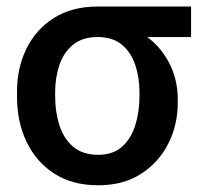

<svg xmlns="http://www.w3.org/2000/svg" viewBox="-20 -548 626 578"><path d="M31.2 -258.8V-269.5Q30.8 -342.8 59.6 -401.4Q88.4 -460 142.6 -494.1Q196.8 -528.3 273.4 -528.3H555.2V-436.5H423.3Q464.8 -405.8 490 -357.2Q515.1 -308.6 515.1 -249V-238.3Q515.1 -172.4 486.8 -116Q458.5 -59.6 405 -24.9Q351.6 9.8 275.4 9.8Q197.8 9.8 143.1 -25.6Q88.4 -61 59.6 -121.8Q30.8 -182.6 31.2 -258.8ZM146 -269.5V-258.8Q146 -210.9 158.9 -170.7Q171.9 -130.4 200.4 -106.2Q229 -82 275.4 -82Q319.8 -82 347.2 -106.2Q374.5 -130.4 387.2 -170.7Q399.9 -210.9 399.9 -258.8V-269.5Q399.9 -314.5 387.2 -352.5Q374.5 -390.6 346.7 -413.6Q318.8 -436.5 273.4 -436.5Q228.5 -436.5 200.2 -413.6Q171.9 -390.6 158.9 -352.5Q146 -314.5 146 -269.5Z"/></svg>

Font: Inter Tight Medium
Style: Regular
Weight: 500
Designer: Rasmus Andersson
Foundry: rsms
Version: Version 3.004; ttfautohint (v1.8.4.7-5d5b)